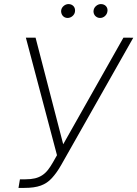

<svg xmlns="http://www.w3.org/2000/svg" viewBox="-20 -912 674 942"><path d="M77.8 -32.3H105.1Q132.1 -32.3 151.8 -37.1Q171.5 -41.9 187.1 -52.2Q202.8 -62.5 215.6 -78.8Q228.3 -95.2 241.1 -117.9L259.6 -150.6L106.9 -727.3H154.5L290.1 -204.2L585.6 -727.3L633.9 -726.9L280.9 -103.7Q269.5 -83.5 257.8 -67.1Q246.1 -50.8 234.7 -38.4Q223.4 -25.9 210 -16.7Q196.7 -7.5 180.4 -1.6Q164.1 4.3 144.2 7.1Q124.3 9.9 99.8 9.9H70.7ZM439.3 -861.9Q440.3 -868.3 443.7 -873.8Q447.1 -879.3 452.1 -883.3Q457 -887.4 462.9 -889.7Q468.8 -892 475.1 -892Q483 -892 489.5 -889.2Q496.1 -886.4 500.5 -881.2Q505 -876.1 506.7 -869.1Q508.5 -862.2 506.7 -854Q504.6 -842 494.5 -832.9Q484.4 -823.9 470.5 -823.9Q463.1 -823.9 456.7 -827.1Q450.3 -830.3 446 -835.4Q441.8 -840.6 439.8 -847.5Q437.9 -854.4 439.3 -861.9ZM280.2 -861.9Q281.2 -868.3 284.6 -873.8Q288 -879.3 293 -883.3Q297.9 -887.4 303.8 -889.7Q309.7 -892 316.1 -892Q324.2 -892 330.6 -889Q337 -886 341.3 -881Q345.5 -876.1 347.3 -869.1Q349.1 -862.2 347.7 -854Q346.9 -848.4 343.8 -842.9Q340.6 -837.4 335.6 -833.1Q330.6 -828.8 324.4 -826.3Q318.2 -823.9 311.4 -823.9Q304 -823.9 297.8 -826.9Q291.5 -829.9 287.3 -835.2Q283 -840.6 281.1 -847.5Q279.1 -854.4 280.2 -861.9Z"/></svg>

Font: Inter P Extra Light
Style: Italic
Weight: 200
Italic angle: 9.39999°
Designer: Rasmus Andersson
Foundry: rsms
Version: Version 3.018;git-588b23468